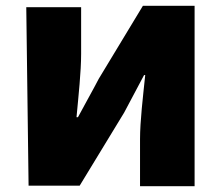

<svg xmlns="http://www.w3.org/2000/svg" viewBox="-20 -593 775 665"><path d="M79 50H256L410 -203C429 -238 459 -296 479 -333H483C475 -256 465 -173 465 -111V52H654V-573H475L322 -320C303 -283 270 -225 250 -187H245C252 -262 261 -345 261 -406V-568H71Z"/></svg>

Font: GenEiGothic-pro-Heavy
Style: Bold
Weight: 900
Designer: Ryoko NISHIZUKA (kana & ideographs); Paul D. Hunt (Latin, Greek & Cyrillic); Wenlong ZHANG (bopomofo); Sandoll Communica
Foundry: Adobe Systems Incorporated; o_tamon
Version: Version 1.000.140830